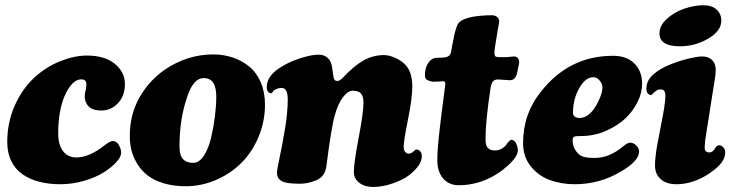

<svg xmlns="http://www.w3.org/2000/svg" viewBox="-20 -706 2850 749"><path d="M319.3 -489.3Q387.7 -489.3 427.5 -457.3Q467.3 -425.3 467.3 -377.9Q467.3 -332.5 440.4 -303.7Q413.6 -274.9 375.5 -274.9Q335 -274.9 320.6 -297.1Q306.2 -319.3 312.5 -346.2Q319.3 -375 315.9 -385.7Q312.5 -396.5 296.4 -396.5Q278.3 -396.5 261.5 -378.9Q244.6 -361.3 231 -329.1Q207 -270 207 -186Q207 -141.6 225.8 -116.7Q244.6 -91.8 278.3 -91.8Q329.1 -91.8 389.6 -140.6Q409.7 -155.8 420.4 -155.8Q434.6 -155.8 443.6 -140.4Q452.6 -125 452.6 -109.9Q452.6 -94.2 433.8 -73.5Q415 -52.7 384.5 -33.4Q354 -14.2 308.3 -0.7Q262.7 12.7 214.8 12.7Q170.9 12.7 134.3 3.4Q97.7 -5.9 69.1 -25.1Q40.5 -44.4 24.4 -76.7Q8.3 -108.9 8.3 -151.9Q8.3 -227.1 36.6 -292Q64.9 -356.9 112.3 -401.9Q160.2 -445.8 215.6 -467.5Q271 -489.3 319.3 -489.3Z M486.3 -174.8Q486.3 -258.8 523.7 -325Q561 -391.1 622.1 -433.6Q710.4 -493.7 811.5 -493.7Q852.1 -493.7 887.9 -481.7Q923.8 -469.7 952.1 -446.5Q980.5 -423.3 997.1 -385Q1013.7 -346.7 1013.7 -298.3Q1013.7 -231.9 988.8 -172.4Q963.9 -112.8 921.9 -70.8Q879.9 -28.8 823 -4.2Q766.1 20.5 704.6 20.5Q656.2 20.5 617.9 8.8Q579.6 -2.9 555.4 -22Q531.2 -41 515.4 -67.1Q499.5 -93.3 492.9 -119.6Q486.3 -146 486.3 -174.8ZM734.4 -70.8Q757.3 -70.8 775.6 -99.1Q793.9 -127.4 803.7 -169.7Q813.5 -211.9 818.6 -253.4Q823.7 -294.9 823.7 -329.1Q823.7 -401.4 774.9 -401.4Q733.9 -401.4 710 -327.6Q680.2 -241.2 680.2 -134.8Q680.2 -104 690.4 -89.8Q703.6 -70.8 734.4 -70.8Z M1477.1 -491.2Q1498.5 -491.2 1523.4 -479.7Q1548.3 -468.3 1563.5 -450.7Q1588.4 -422.9 1588.4 -368.2Q1588.4 -322.3 1571.5 -239.5Q1554.7 -156.7 1554.7 -132.3Q1554.7 -112.3 1570.8 -106.9Q1582.5 -104 1598.1 -119.6Q1603.5 -125 1610.8 -121.6Q1614.7 -120.1 1617.7 -117.2Q1625.5 -110.4 1625.5 -97.2Q1625.5 -62 1577.6 -23.9Q1554.2 -5.4 1513.2 9Q1472.2 23.4 1435.5 23.4Q1403.3 23.4 1381.8 7.3Q1360.4 -8.8 1360.4 -35.2Q1360.4 -70.8 1379.2 -168.7Q1397.9 -266.6 1397.9 -304.7Q1397.9 -330.1 1388.2 -341.1Q1378.4 -352.1 1356.4 -352.1Q1336.9 -352.1 1317.9 -326.9Q1298.8 -301.8 1286.6 -258.3Q1272.9 -212.9 1253.4 -58.6Q1249 -23.4 1223.6 -7.8Q1214.4 -2 1193.4 4.4Q1172.4 10.7 1149.4 10.7Q1095.2 10.7 1079.6 0.5Q1060.5 -8.8 1060.5 -32.2Q1060.5 -43.5 1071 -92.3Q1081.5 -141.1 1092 -205.1Q1102.5 -269 1102.5 -316.9Q1102.5 -359.4 1083.5 -362.3Q1075.7 -364.3 1064.7 -361.1Q1053.7 -357.9 1049.8 -354L1046.9 -351.6Q1043.9 -348.6 1043 -345.7Q1039.6 -340.3 1032.7 -342.8Q1020.5 -348.1 1020.5 -366.2Q1020.5 -414.1 1085.9 -450.2Q1115.7 -467.8 1155.8 -480.2Q1195.8 -492.7 1222.7 -492.7Q1250.5 -492.7 1265.6 -471.7Q1269.5 -466.3 1272 -458.3Q1274.4 -450.2 1275.6 -443.4Q1276.9 -436.5 1278.3 -424.6Q1279.8 -412.6 1280.8 -406.7Q1282.7 -390.1 1295.9 -390.1Q1298.8 -390.1 1301.3 -390.9Q1303.7 -391.6 1306.2 -393.3Q1308.6 -395 1309.8 -396Q1311 -397 1314 -399.7Q1316.9 -402.3 1317.4 -402.8Q1360.4 -448.7 1397.2 -469.7Q1434.1 -490.7 1477.1 -491.2Z M1874 -161.6Q1874 -139.2 1882.8 -129.2Q1891.6 -119.1 1910.2 -119.1Q1924.3 -119.1 1934.1 -124.5Q1950.2 -131.8 1960.9 -149.9Q1970.2 -160.6 1974.6 -160.6Q1985.8 -160.6 1992.9 -147.2Q2000 -133.8 2000 -120.1Q2000 -98.1 1971.7 -70.1Q1943.4 -42 1912.1 -23.4Q1844.7 16.6 1770 16.6Q1731.4 16.6 1708.7 -9.8Q1686 -36.1 1686 -81.5Q1686 -119.6 1693.8 -189.9Q1701.7 -260.3 1709.5 -316.9Q1717.3 -373.5 1717.3 -377.9Q1717.3 -389.2 1709 -389.2Q1705.1 -389.2 1694.6 -388.2Q1684.1 -387.2 1675.8 -387.2Q1658.2 -387.2 1647 -394Q1637.7 -398.4 1637.7 -411.6Q1637.7 -451.2 1660.6 -471.7Q1670.9 -480.5 1683.6 -480.5Q1710.9 -480.5 1721.7 -483.4Q1735.8 -487.3 1739.3 -502Q1740.7 -507.8 1745.1 -533.2Q1749.5 -558.6 1752.4 -570.8Q1761.2 -607.4 1769.5 -616.7Q1783.2 -632.3 1821.8 -640.1Q1857.9 -646.5 1898.4 -646.5Q1911.1 -646.5 1919.2 -639.9Q1927.2 -633.3 1927.2 -623Q1927.2 -618.2 1926 -611.6Q1924.8 -605 1922.6 -593.8Q1920.4 -582.5 1918.9 -571.8Q1908.7 -513.2 1908.7 -499.5Q1908.7 -491.2 1911.4 -487.5Q1914.1 -483.9 1922.4 -483.4Q1939 -482.4 1962.4 -483.4Q1969.2 -483.9 1975.1 -484.9Q1981 -485.8 1984.4 -485.8Q2005.4 -485.8 2005.4 -460.4Q2005.4 -460 2000 -435.5Q2000 -435.1 1998.3 -426.5Q1996.6 -418 1995.6 -414.6Q1988.3 -393.1 1969.2 -393.1Q1962.4 -393.1 1946.8 -394.5Q1931.2 -396 1922.4 -396Q1908.7 -396 1902.6 -387.9Q1896.5 -379.9 1893.6 -362.3Q1874 -233.9 1874 -161.6Z M2371.6 -488.3Q2424.3 -488.3 2453.6 -459.5Q2484.9 -429.7 2484.9 -378.9Q2484.9 -343.8 2467.3 -308.6Q2449.7 -273.4 2423.3 -247.6Q2393.1 -217.8 2346.2 -196.5Q2299.3 -175.3 2245.6 -175.3Q2225.1 -175.3 2219.5 -172.6Q2213.9 -169.9 2213.9 -159.2Q2213.9 -129.9 2233.4 -108.9Q2244.1 -97.2 2259.8 -93.5Q2275.4 -89.8 2299.3 -89.8Q2356.9 -89.8 2410.6 -134.8Q2427.7 -149.4 2438 -149.4Q2451.2 -149.4 2461.9 -138.7Q2473.1 -127.4 2473.1 -115.2Q2473.1 -78.1 2403.3 -37.6Q2320.3 12.7 2222.2 12.7Q2168.5 12.7 2123.8 -4.2Q2079.1 -21 2049.8 -58.1Q2020.5 -95.2 2020.5 -147.5Q2020.5 -261.7 2089.4 -347.2Q2199.2 -488.3 2371.6 -488.3ZM2220.7 -252Q2229.5 -245.6 2240.2 -245.6Q2282.7 -245.6 2314 -310.1Q2330.1 -343.3 2330.1 -363.8Q2330.1 -381.8 2317.9 -393.1Q2309.1 -404.8 2294.4 -404.8Q2262.7 -404.8 2237.8 -358.9Q2215.3 -316.9 2215.3 -266.6Q2215.3 -257.3 2220.7 -252Z M2552.7 -575.2Q2552.7 -606.9 2582.3 -633.3Q2611.8 -659.7 2650.6 -672.6Q2689.5 -685.5 2723.6 -685.5Q2757.3 -685.5 2775.6 -668.5Q2793.9 -651.4 2793.9 -625.5Q2793.9 -585.4 2742.9 -555.4Q2691.9 -525.4 2632.8 -525.4Q2552.7 -525.4 2552.7 -575.2ZM2558.6 -217.3Q2575.7 -301.3 2575.7 -333Q2575.7 -352.5 2564.5 -356Q2556.2 -358.9 2546.4 -355.5Q2537.1 -351.6 2531.2 -344.7Q2522.9 -336.4 2522 -335.9Q2518.6 -334 2513.2 -336.9Q2501.5 -342.3 2501.5 -360.4Q2501.5 -392.1 2529.3 -416.3Q2557.1 -440.4 2601.1 -457Q2633.3 -469.7 2667.7 -477.8Q2702.1 -485.8 2718.3 -485.8Q2744.1 -485.8 2758.1 -471.7Q2772 -457.5 2772 -434.1Q2772 -424.3 2770.5 -411.4Q2769 -398.4 2766.6 -384.3Q2764.2 -370.1 2758.3 -333Q2752.4 -295.9 2746.6 -257.8Q2744.1 -241.2 2739 -210.4Q2733.9 -179.7 2731.4 -161.4Q2729 -143.1 2729 -129.9Q2729 -111.3 2747.1 -111.3Q2761.2 -111.3 2772 -131.3Q2777.8 -139.2 2785.6 -139.2Q2794.9 -139.2 2802 -130.9Q2809.1 -122.6 2809.1 -112.8Q2809.1 -89.4 2793 -69.3Q2776.9 -49.3 2744.1 -27.3Q2682.1 12.7 2619.1 12.7Q2578.6 12.7 2556.9 -7.6Q2535.2 -27.8 2535.2 -60.1Q2535.2 -78.6 2538.1 -102.1Q2541 -125.5 2544.9 -146Q2548.8 -166.5 2558.6 -217.3Z"/></svg>

Font: Cooper* ExtraBold
Style: Italic
Weight: 800
Italic angle: -7°
Designer: Owen Earl
Foundry: indestructible type*
Version: Version 0.001